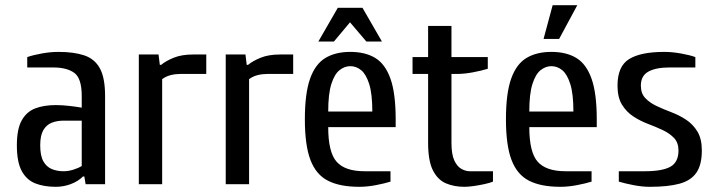

<svg xmlns="http://www.w3.org/2000/svg" viewBox="-20 -710 2760 740"><path d="M195 10Q150 10 116.5 -3Q83 -16 64 -50.5Q45 -85 45 -150Q45 -213 64 -246.5Q83 -280 116.5 -292.5Q150 -305 195 -305Q218 -305 245.5 -302Q273 -299 295 -295V-340Q295 -408 266.5 -429Q238 -450 185 -450H85V-490Q108 -498 141.5 -504Q175 -510 205 -510Q265 -510 305 -496.5Q345 -483 365 -446.5Q385 -410 385 -340V0H310L305 -30H300Q281 -11 253 -0.5Q225 10 195 10ZM225 -50Q244 -50 264 -56.5Q284 -63 295 -70V-245H225Q200 -245 179.5 -237Q159 -229 147 -208.5Q135 -188 135 -150Q135 -110 147 -88.5Q159 -67 179.5 -58.5Q200 -50 225 -50Z M515 0V-500H591L596 -460H601Q619 -475 649.5 -487.5Q680 -500 725 -500H775V-425H675Q656 -425 638 -420.5Q620 -416 605 -405V0Z M850 0V-500H926L931 -460H936Q954 -475 984.5 -487.5Q1015 -500 1060 -500H1110V-425H1010Q991 -425 973 -420.5Q955 -416 940 -405V0Z M1365 10Q1290 10 1244 -13.5Q1198 -37 1176.5 -93.5Q1155 -150 1155 -250Q1155 -350 1175 -406.5Q1195 -463 1234 -486.5Q1273 -510 1330 -510Q1388 -510 1426.5 -486.5Q1465 -463 1485 -406.5Q1505 -350 1505 -250V-220H1245Q1245 -123 1277.5 -86.5Q1310 -50 1385 -50H1485V-10Q1463 -3 1429 3.5Q1395 10 1365 10ZM1245 -280H1415Q1415 -348 1403 -386Q1391 -424 1372 -439.5Q1353 -455 1330 -455Q1308 -455 1288.5 -439.5Q1269 -424 1257 -386Q1245 -348 1245 -280ZM1207 -550 1282 -680H1377L1452 -550H1392L1329 -624L1267 -550Z M1770 10Q1730 10 1698.5 -3.5Q1667 -17 1648.5 -53.5Q1630 -90 1630 -160V-425H1570V-490H1630V-610H1720V-490H1860V-445Q1838 -438 1804 -431.5Q1770 -425 1740 -425H1720V-160Q1720 -115 1731 -91.5Q1742 -68 1758.5 -59Q1775 -50 1790 -50H1880V-10Q1868 -5 1847.5 -0.5Q1827 4 1806 7Q1785 10 1770 10Z M2140 10Q2065 10 2019 -13.5Q1973 -37 1951.5 -93.5Q1930 -150 1930 -250Q1930 -350 1950 -406.5Q1970 -463 2009 -486.5Q2048 -510 2105 -510Q2163 -510 2201.5 -486.5Q2240 -463 2260 -406.5Q2280 -350 2280 -250V-220H2020Q2020 -123 2052.5 -86.5Q2085 -50 2160 -50H2260V-10Q2238 -3 2204 3.5Q2170 10 2140 10ZM2020 -280H2190Q2190 -348 2178 -386Q2166 -424 2147 -439.5Q2128 -455 2105 -455Q2083 -455 2063.5 -439.5Q2044 -424 2032 -386Q2020 -348 2020 -280ZM2075 -560 2110 -690H2205L2135 -560Z M2485 10Q2455 10 2421.5 3.5Q2388 -3 2365 -10V-50H2465Q2533 -50 2564 -67.5Q2595 -85 2595 -130Q2595 -160 2578 -178Q2561 -196 2534.5 -208.5Q2508 -221 2477.5 -232.5Q2447 -244 2420.5 -261.5Q2394 -279 2377 -307Q2360 -335 2360 -380Q2360 -455 2405 -482.5Q2450 -510 2540 -510Q2570 -510 2604 -504Q2638 -498 2660 -490V-450H2560Q2508 -450 2479 -434Q2450 -418 2450 -380Q2450 -350 2467 -332Q2484 -314 2510.5 -301.5Q2537 -289 2567.5 -277.5Q2598 -266 2624.5 -248.5Q2651 -231 2668 -203Q2685 -175 2685 -130Q2685 -75 2664 -44.5Q2643 -14 2599 -2Q2555 10 2485 10Z"/></svg>

Font: Cuprum
Style: Regular
Weight: 400
Designer: Jovanny Lemonad
Foundry: Jovanny Lemonad
Version: Version 3.000